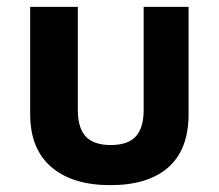

<svg xmlns="http://www.w3.org/2000/svg" viewBox="-20 -525 638 560"><path d="M68 -192V-505H207V-204Q207 -152 230 -127Q253 -102 303 -102Q353 -102 376 -127Q399 -152 399 -204V-505H530V-192Q530 -89 471 -37Q412 15 302 15Q191 15 129.5 -38Q68 -91 68 -192Z"/></svg>

Font: XXII Aven Bold
Style: Regular
Weight: 700
Designer: Lecter Johnson
Foundry: Doubletwo Studios
Version: Version 1.001